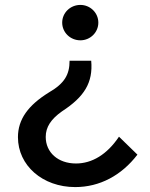

<svg xmlns="http://www.w3.org/2000/svg" viewBox="-20 -519 611 781"><path d="M286 242C385 242 474 195 539 110L464 37C415 110 354 146 289 146C216 146 166 101 166 38C166 -2 187 -34 232 -66C323 -125 359 -183 351 -272H263C263 -216 243 -180 179 -143C95 -91 53 -34 53 39C53 154 153 242 286 242ZM307 -355C347 -355 380 -387 380 -427C380 -467 347 -499 307 -499C266 -499 233 -467 233 -427C233 -387 266 -355 307 -355Z"/></svg>

Font: LaHaus Display SemiBold
Style: Regular
Weight: 600
Designer: We are Make, BastardaType, Dalton Maag Ltd
Foundry: BastardaType, Dalton Maag Ltd
Version: Version 3.100;Glyphs 3.3 (3331)